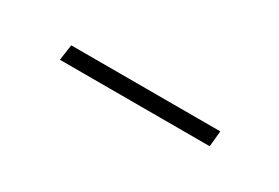

<svg xmlns="http://www.w3.org/2000/svg" viewBox="-13 -364 323 222"><g transform="rotate(30 149.0 -253.5)"><path d="M48 -243 51 -264H250L248 -243Z"/></g></svg>

Font: Alumni Sans SC Thin
Style: Italic
Weight: 100
Italic angle: -8°
Designer: Robert E. Leuschke
Foundry: Robert E. Leuschke
Version: Version 1.016